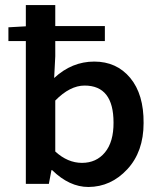

<svg xmlns="http://www.w3.org/2000/svg" viewBox="-20 -726 640 758"><path d="M494.1 -418.5Q547.9 -353.5 546.9 -240.2Q546.9 -127 482.4 -57.6Q418 11.7 329.1 12.2Q253.9 12.2 186 -54.2H183.1L172.9 0H82V-564H13.2V-618.2L82 -622.1V-706.1H198.2V-623H394V-564H198.2V-503.9L193.8 -418Q263.7 -482.9 352.1 -482.9Q440.4 -482.9 494.1 -418.5ZM428.2 -242.2Q428.2 -388.2 314 -388.2Q256.3 -388.2 198.2 -329.1V-127.9Q247.1 -83 303.7 -83Q360.4 -83 394.5 -124.5Q428.7 -166 428.2 -242.2Z"/></svg>

Font: SourceCodePro-Semibold
Style: Regular
Weight: 600
Monospace: yes
Designer: Paul D. Hunt
Foundry: Adobe Systems Incorporated
Version: Version 1.009;PS 1.000;hotconv 1.0.70;makeotf.lib2.5.5900